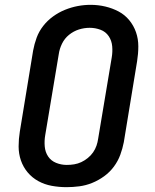

<svg xmlns="http://www.w3.org/2000/svg" viewBox="-20 -766 640 794"><path d="M255 8Q224 8 194 2.5Q164 -3 138.5 -17Q113 -31 94.5 -53Q76 -75 66.5 -102.5Q57 -130 57 -160.5Q57 -191 62 -222L117 -557Q122 -584 131.5 -610Q141 -636 158.5 -658.5Q176 -681 199.5 -698Q223 -715 249 -725.5Q275 -736 301.5 -741Q328 -746 355 -746Q386 -746 415.5 -739Q445 -732 470.5 -718.5Q496 -705 514.5 -682.5Q533 -660 542.5 -632.5Q552 -605 552 -574.5Q552 -544 547 -513L492 -178Q487 -152 477.5 -126Q468 -100 451 -77Q434 -54 410.5 -37Q387 -20 361 -9.5Q335 1 308 4.5Q281 8 255 8ZM256 -84Q272 -84 287 -86.5Q302 -89 316 -95.5Q330 -102 343 -112.5Q356 -123 365 -136Q374 -149 379 -163.5Q384 -178 386 -193L442 -528Q446 -551 444 -574.5Q442 -598 429.5 -616.5Q417 -635 395.5 -643Q374 -651 351 -651Q328 -651 306 -644Q284 -637 265.5 -622Q247 -607 236.5 -585.5Q226 -564 223 -542L167 -207Q163 -184 165 -160.5Q167 -137 179 -119Q191 -101 212 -92.5Q233 -84 256 -84Z"/></svg>

Font: Iosevka Slab SmBdExObl
Style: Regular
Weight: 600
Width: 7
Italic angle: -9°
Monospace: yes
Designer: Belleve Invis
Foundry: Belleve Invis
Version: Version 11.1.0; ttfautohint (v1.8.3)